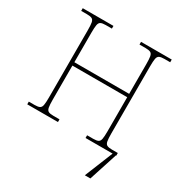

<svg xmlns="http://www.w3.org/2000/svg" viewBox="-207 -870 1176 1235"><g transform="rotate(30 380.5 -252.0)"><path d="M50 0V-20H93Q118 -20 130 -26Q142 -32 145.5 -51Q149 -70 149 -108V-606Q149 -645 145.5 -663.5Q142 -682 130 -688Q118 -694 93 -694H50V-714H278V-694H233Q208 -694 196 -688Q184 -682 180.5 -663.5Q177 -645 177 -606V-386H584V-606Q584 -645 580.5 -663.5Q577 -682 565 -688Q553 -694 528 -694H483V-714H711V-694H668Q643 -694 631 -688Q619 -682 615.5 -663.5Q612 -645 612 -606V-108Q612 -70 615.5 -51Q619 -32 631 -26Q643 -20 668 -20H711V0H708L640 210H599L684 0H483V-20H528Q553 -20 565 -26Q577 -32 580.5 -51Q584 -70 584 -108V-361H177V-108Q177 -70 180.5 -51Q184 -32 196 -26Q208 -20 233 -20H278V0Z"/></g></svg>

Font: Noto Serif Thin
Style: Regular
Weight: 100
Designer: Monotype Design Team
Foundry: Monotype Imaging Inc.
Version: Version 2.015